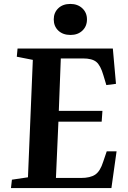

<svg xmlns="http://www.w3.org/2000/svg" viewBox="-20 -962 654 982"><path d="M254.9 -862.8Q254.9 -897.5 278.1 -919.7Q301.3 -941.9 339.8 -941.9Q377 -941.9 400.9 -919.7Q424.8 -897.5 424.8 -862.8Q424.8 -827.6 401.4 -805.4Q377.9 -783.2 340.8 -783.2Q301.8 -783.2 278.3 -805.4Q254.9 -827.6 254.9 -862.8ZM123 -55.2 147.9 -655.8 65.9 -671.9 69.8 -713.9H557.1L573.2 -533.2L523.9 -526.9L508.8 -577.1Q494.1 -627.9 472.4 -645.5Q450.7 -663.1 404.8 -663.1H291L280.8 -395H503.9L500 -339.8H278.8L266.1 -51.8H394Q441.9 -51.8 467.3 -69.1Q492.7 -86.4 507.8 -134.8L525.9 -188H576.2L549.8 0H36.1L41 -43Z"/></svg>

Font: Literata SemiBold
Style: Italic
Weight: 650
Italic angle: -2.39999°
Designer: Latin by Veronika Burian and Jose Scaglione. Greek by Irene Vlachou. Cyrillic by Vera Evstafieva
Foundry: TypeTogether
Version: Version 3.021